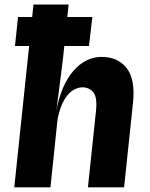

<svg xmlns="http://www.w3.org/2000/svg" viewBox="-20 -800 640 820"><path d="M41 0 123 -780.5H273L248.5 -545.5L221 -329L219.5 -320.5Q230 -380.5 249.2 -424.8Q268.5 -469 294.5 -498.5Q320.5 -528 350.8 -542.5Q381 -557 413 -557Q484 -557 521.2 -508.8Q558.5 -460.5 548 -361.5L510 0H355.5L390 -326.5Q396 -383.5 379 -405.2Q362 -427 331.5 -427Q315 -427 295 -416.5Q275 -406 256.5 -377Q238 -348 226 -293L195.5 0ZM44 -603.5 57 -727.5H374.5L360 -603.5Z"/></svg>

Font: Spline Sans Mono
Style: Italic
Weight: 400
Italic angle: -4°
Monospace: yes
Designer: Eben Sorkin, Mirko Velimirovic
Foundry: Sorkin Type
Version: Version 1.004